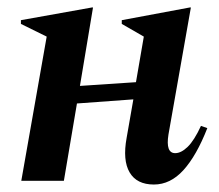

<svg xmlns="http://www.w3.org/2000/svg" viewBox="-20 -484 585 514"><path d="M37 0 105 -386 36 -420V-430L226 -464H229L194 -254L344 -264L365 -386L306 -420V-430L488 -464H491L431 -124Q423 -74 449 -74Q465 -74 482.5 -91Q500 -108 518 -147L535 -141Q506 -67 471 -28.5Q436 10 392 10Q346 10 327 -22.5Q308 -55 319 -115L337 -218L186 -207L151 0Z"/></svg>

Font: Spectral SemiBold
Style: Italic
Weight: 600
Italic angle: -10°
Designer: Jean-Baptiste Levee
Foundry: Production Type
Version: Version 2.001